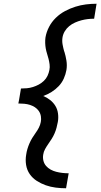

<svg xmlns="http://www.w3.org/2000/svg" viewBox="-20 -853 540 1026"><path d="M333 153Q305 153 277.5 149.5Q250 146 224.5 137Q199 128 176.5 113.5Q154 99 139 77.5Q124 56 119.5 28.5Q115 1 120 -27Q122 -42 126.5 -57Q131 -72 137.5 -87Q144 -102 152.5 -116Q161 -130 170.5 -143Q180 -156 187.5 -170.5Q195 -185 198 -201Q201 -216 198.5 -231.5Q196 -247 187.5 -259.5Q179 -272 166.5 -280Q154 -288 140 -292.5Q126 -297 110 -298.5Q94 -300 78 -300L82 -320L92 -380Q108 -380 124 -381.5Q140 -383 156 -388Q172 -393 187 -401Q202 -409 214.5 -421Q227 -433 234 -448Q241 -463 244 -479Q247 -494 245 -509Q243 -524 239.5 -538Q236 -552 231.5 -566Q227 -580 224.5 -594Q222 -608 221.5 -623.5Q221 -639 223 -653Q228 -682 242 -709Q256 -736 278 -757.5Q300 -779 327 -793.5Q354 -808 382.5 -817Q411 -826 439.5 -829.5Q468 -833 496 -833L483 -753Q466 -753 449 -751Q432 -749 415 -744.5Q398 -740 381 -732.5Q364 -725 350 -713.5Q336 -702 326.5 -686.5Q317 -671 314 -653Q311 -634 314.5 -615Q318 -596 323 -578L324 -577Q331 -554 335 -529Q339 -504 335 -479Q331 -456 321 -433.5Q311 -411 294 -393Q277 -375 255.5 -361.5Q234 -348 211 -340Q231 -332 248 -318.5Q265 -305 276 -287Q287 -269 290 -246Q293 -223 289 -201Q286 -185 282 -170Q278 -155 271.5 -140Q265 -125 256.5 -111.5Q248 -98 238.5 -84.5Q229 -71 221 -56.5Q213 -42 211 -27Q208 -10 212 6Q216 22 226.5 34Q237 46 251 53.5Q265 61 280.5 65Q296 69 313 71Q330 73 347 73Z"/></svg>

Font: Iosevka Slab Medium Oblique
Style: Regular
Weight: 500
Italic angle: -9°
Monospace: yes
Designer: Belleve Invis
Foundry: Belleve Invis
Version: Version 11.1.1; ttfautohint (v1.8.3)